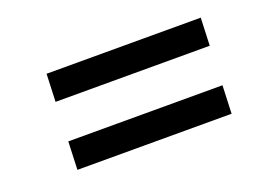

<svg xmlns="http://www.w3.org/2000/svg" viewBox="-53 -550 687 495"><g transform="rotate(-20 291.0 -303.0)"><path d="M90 -173 93 -250H516L513 -173ZM97 -357 100 -433H523L520 -357Z"/></g></svg>

Font: Literata Medium
Style: Italic
Weight: 500
Italic angle: -2°
Designer: Latin by Veronika Burian and Jose Scaglione. Greek by Irene Vlachou. Cyrillic by Vera Evstafieva
Foundry: TypeTogether
Version: Version 3.103;gftools[0.9.29]